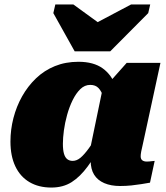

<svg xmlns="http://www.w3.org/2000/svg" viewBox="-20 -831 749 864"><path d="M316 -600H476L647 -772L656 -811H570L364 -702H460L310 -811H229L220 -772ZM518 -317 459 -338Q453 -370 445 -395Q437 -420 423.5 -434.5Q410 -449 386 -449Q361 -449 341.5 -430Q322 -411 307 -380.5Q292 -350 282 -314Q272 -278 267.5 -244Q263 -210 263 -184Q263 -156 268 -139Q273 -122 283 -114.5Q293 -107 307 -107Q325 -107 342 -121Q359 -135 380 -164Q401 -193 429 -237L447 -198Q409 -129 375 -82.5Q341 -36 302.5 -11.5Q264 13 211 13Q154 13 112.5 -11.5Q71 -36 49 -82.5Q27 -129 27 -194Q27 -248 40.5 -300Q54 -352 79.5 -397.5Q105 -443 142 -478.5Q179 -514 227 -533.5Q275 -553 333 -553Q401 -553 442 -523.5Q483 -494 501 -441.5Q519 -389 518 -317ZM702 -548 634 -234Q628 -204 623 -183.5Q618 -163 615.5 -149.5Q613 -136 613 -128Q613 -115 620.5 -109.5Q628 -104 640 -104Q652 -104 661 -105.5Q670 -107 676 -107L655 -9Q638 -6 616.5 -2.5Q595 1 571 3.5Q547 6 520 6Q479 6 449 -7Q419 -20 403.5 -45Q388 -70 388 -108Q388 -114 388 -120Q388 -126 388 -136L378 -124L441 -428L454 -440L550 -548Z"/></svg>

Font: Roboto Serif Black
Style: Italic
Weight: 900
Italic angle: -10°
Version: Version 1.008